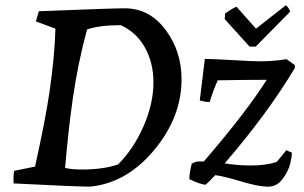

<svg xmlns="http://www.w3.org/2000/svg" viewBox="-20 -685 1134 717"><path d="M912 -511 819 -614 821 -635Q852 -656 863 -660L936 -578L1047 -665Q1051 -664 1057 -655Q1063 -646 1063 -641L935 -511ZM317 12Q268 12 31 0Q29 -27 33 -47L111 -63Q151 -245 165 -343Q184 -473 187 -578L114 -605Q122 -634 125 -643Q400 -654 446 -654Q538 -654 598 -574Q658 -494 658 -389Q658 -248 556 -125Q454 -2 317 12ZM286 -52Q366 -52 421 -71Q479 -129 516 -213.5Q553 -298 553 -377Q553 -450 521.5 -507Q490 -564 431 -591Q351 -591 305 -575Q271 -449 252 -318Q235 -199 223 -58Q246 -52 286 -52ZM982 12Q941 12 865 -12Q814 -27 784 -31Q759 -4 747 5Q724 2 687 -16Q687 -36 696 -74Q705 -79 717 -82H741Q899 -265 976 -387Q934 -387 891.5 -386.5Q849 -386 822.5 -385.5Q796 -385 793 -385Q776 -347 763 -304Q746 -304 726 -310L745 -465Q770 -465 849 -460.5Q928 -456 950 -456Q1001 -456 1050 -464L1081 -442V-431Q978 -259 819 -75Q868 -67 917 -67Q973 -67 1013 -80Q1019 -87 1031.5 -102Q1044 -117 1049 -124L1070 -115Q1070 -99 1063.5 -72.5Q1057 -46 1035.5 -17Q1014 12 982 12Z"/></svg>

Font: Albura Medium
Style: Italic
Weight: 462
Italic angle: -7°
Designer: Mercedes Jáuregui
Foundry: Omnibus-Type Team
Version: Version 1.000